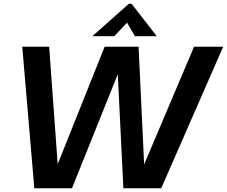

<svg xmlns="http://www.w3.org/2000/svg" viewBox="-20 -1015 1223 1035"><path d="M368 0H165L100 -763H245L291 -130L544 -763H727L757 -129L1026 -763H1183L849 0H645L615 -615ZM596 -820H478L675 -995H689L825 -820H707L665 -893Z"/></svg>

Font: Open Sauce One
Style: Bold Italic
Weight: 700
Italic angle: -10°
Designer: Alfredo Marco Pradil
Foundry: Creative Sauce Fz LLC
Version: Version 1.477